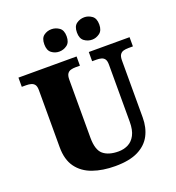

<svg xmlns="http://www.w3.org/2000/svg" viewBox="-163 -1056 1094 1195"><g transform="rotate(-20 384.5 -458.5)"><path d="M396 10Q313 10 248 -13Q183 -36 146.5 -86.5Q110 -137 110 -219V-597Q110 -622 101.5 -633.5Q93 -645 78.5 -649Q64 -653 46 -653H17V-714H402V-653H373Q356 -653 341.5 -649Q327 -645 318.5 -632.5Q310 -620 310 -593V-210Q310 -128 345.5 -98.5Q381 -69 446 -69Q481 -69 510 -83.5Q539 -98 556.5 -131Q574 -164 574 -219V-597Q574 -622 566 -633.5Q558 -645 544 -649Q530 -653 512 -653H483V-714H753V-653H723Q705 -653 690.5 -649Q676 -645 667.5 -632.5Q659 -620 659 -593V-217Q659 -150 632.5 -99Q606 -48 548.5 -19Q491 10 396 10ZM530 -779Q501 -779 478 -796Q455 -813 455 -853Q455 -894 478 -910.5Q501 -927 530 -927Q556 -927 579.5 -910.5Q603 -894 603 -853Q603 -813 579.5 -796Q556 -779 530 -779ZM312 -779Q284 -779 261.5 -796Q239 -813 239 -853Q239 -894 261.5 -910.5Q284 -927 312 -927Q340 -927 363.5 -910.5Q387 -894 387 -853Q387 -813 363.5 -796Q340 -779 312 -779Z"/></g></svg>

Font: Noto Serif Gujarati Black
Style: Regular
Weight: 900
Version: Version 2.102